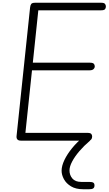

<svg xmlns="http://www.w3.org/2000/svg" viewBox="-20 -1024 791 1398"><path d="M132 0Q114 0 106.5 -8.8Q99 -17.5 100.5 -33L199 -969Q201 -986.5 207.5 -995.2Q214 -1004 237 -1004H716.5Q737 -1004 744 -996.2Q751 -988.5 751 -976.5Q751 -964 744 -956.5Q737 -949 716.5 -949H259L219 -567.5H635Q655.5 -567.5 662.8 -560Q670 -552.5 670 -541Q670 -529.5 661 -520.8Q652 -512 632 -512H213L165 -56.5H617Q637.5 -56.5 644.2 -49.2Q651 -42 651 -30Q651 -17 644 -8.5Q637 0 617 0ZM586 354Q532 354 497 332.8Q462 311.5 445.2 280.2Q428.5 249 428.5 219Q428.5 184 449 141Q469.5 98 505.5 54Q541.5 10 588 -27.5Q598 -36 602.5 -38Q607 -40 612 -40Q625 -40 633.2 -33Q641.5 -26 641.5 -14.5Q641.5 -4.5 633.5 2Q592 37 558.5 76Q525 115 505.5 151.8Q486 188.5 486 217Q486 251 507 275.8Q528 300.5 571 300.5H629Q651 300.5 659.5 306Q668 311.5 668 326Q668 341 659 347.5Q650 354 629 354Z"/></svg>

Font: Edu SA Hand
Style: Regular
Weight: 400
Designer: Tina and Corey Anderson, Eben Sorkin, Mirko Velimirovic
Foundry: Google for Education
Version: Version 2.000